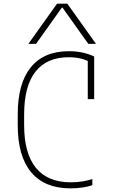

<svg xmlns="http://www.w3.org/2000/svg" viewBox="-20 -1020 640 1050"><path d="M365 10Q224 10 150.5 -78Q77 -166 77 -335V-395Q77 -564 148.5 -652Q220 -740 357 -740Q396 -740 431 -732.5Q466 -725 495 -711V-478H460V-710L475 -679Q426 -707 356 -707Q236 -707 174 -628Q112 -549 112 -394V-336Q112 -181 176.5 -102Q241 -23 367 -23Q400 -23 431.5 -28Q463 -33 485 -41V-7Q462 1 430 5.5Q398 10 365 10ZM135 -780 292 -1000H348L505 -780H463L322 -978H318L177 -780Z"/></svg>

Font: M PLUS Code Latin Expanded ExtraLight
Style: Regular
Weight: 250
Width: 7
Designer: Coji Morishita
Foundry: UNDERFOREST DESIGN
Version: Version 1.002; ttfautohint (v1.8.3)